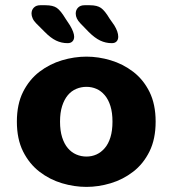

<svg xmlns="http://www.w3.org/2000/svg" viewBox="-20 -704 659 734"><path d="M310.5 10.5Q264 10.5 217 -3.5Q170 -17.5 131 -47.5Q92 -77.5 68.2 -125Q44.5 -172.5 44.5 -239Q44.5 -305.5 68.2 -352.8Q92 -400 131 -429.8Q170 -459.5 217 -473.5Q264 -487.5 310.5 -487.5Q356.5 -487.5 403.2 -473.5Q450 -459.5 489 -429.8Q528 -400 551.5 -352.8Q575 -305.5 575 -239Q575 -172.5 551.5 -125Q528 -77.5 489 -47.5Q450 -17.5 403.2 -3.5Q356.5 10.5 310.5 10.5ZM310.5 -105.5Q331 -105.5 348.8 -113.5Q366.5 -121.5 380.5 -137.8Q394.5 -154 402.2 -179.2Q410 -204.5 410 -239Q410 -273.5 402.2 -298.5Q394.5 -323.5 380.5 -340Q366.5 -356.5 348.8 -364.2Q331 -372 310.5 -372Q290 -372 271.5 -364.2Q253 -356.5 239.2 -340Q225.5 -323.5 217.5 -298.5Q209.5 -273.5 209.5 -239Q209.5 -204.5 217.5 -179.2Q225.5 -154 239.2 -137.8Q253 -121.5 271.5 -113.5Q290 -105.5 310.5 -105.5ZM238.5 -539Q215 -539 194.2 -549Q173.5 -559 151 -582L118.5 -614.5Q109 -624 104.8 -633.8Q100.5 -643.5 100.5 -652Q100.5 -666 109.5 -675Q118.5 -684 133.5 -684H154Q182.5 -684 197.2 -673.8Q212 -663.5 230 -633.5L247.5 -607Q263.5 -580 263.5 -563.5Q263.5 -552.5 257 -545.8Q250.5 -539 238.5 -539ZM407.5 -539Q384 -539 363 -549Q342 -559 319 -582L287.5 -614.5Q269.5 -633 269.5 -652Q269.5 -666 278.5 -675Q287.5 -684 303 -684H323Q351.5 -684 366.2 -673.5Q381 -663 398.5 -633.5L417 -607Q432 -582.5 432 -563.5Q432 -552.5 425.8 -545.8Q419.5 -539 407.5 -539Z"/></svg>

Font: Sono Monospace
Style: Bold
Weight: 700
Designer: Tyler Finck
Foundry: Tyler Finck
Version: Version 2.112